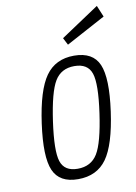

<svg xmlns="http://www.w3.org/2000/svg" viewBox="-86 -808 618 874"><g transform="rotate(-10 223.0 -371.0)"><path d="M84 -268Q63 -117 90.5 -53.5Q118 10 204 10Q291 10 336.5 -53.5Q382 -117 403 -268Q424 -419 396.5 -483Q369 -547 282 -547Q196 -547 150.5 -483Q105 -419 84 -268ZM136 -269Q155 -402 184.5 -451Q214 -500 275 -500Q337 -500 353.5 -451Q370 -402 351 -269Q332 -135 302 -86Q272 -37 210 -37Q149 -37 133 -86Q117 -135 136 -269ZM264 -601 446 -699 424 -752 247 -634Z"/></g></svg>

Font: Secuela ExtLt
Style: Italic
Weight: 200
Italic angle: -8°
Designer: Fernando Haro
Foundry: deFharo
Version: Version 1.704